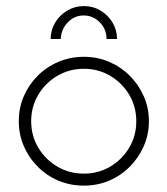

<svg xmlns="http://www.w3.org/2000/svg" viewBox="-20 -594 543 623"><path d="M252.1 8.3Q208.3 8.3 170.1 -7.6Q131.9 -23.6 102.8 -52.8Q73.6 -81.9 57.3 -119.8Q41 -157.6 41 -200.7Q41 -244.4 57.3 -281.9Q73.6 -319.4 102.4 -348.3Q131.2 -377.1 169.8 -393.4Q208.3 -409.7 252.1 -409.7Q295.8 -409.7 334 -393.4Q372.2 -377.1 401 -348.3Q429.9 -319.4 446.5 -281.6Q463.2 -243.8 463.2 -200.7Q463.2 -157.6 446.5 -119.8Q429.9 -81.9 400.7 -52.8Q371.5 -23.6 333.7 -7.6Q295.8 8.3 252.1 8.3ZM252.1 -30.6Q299.3 -30.6 337.8 -53.5Q376.4 -76.4 399.3 -114.9Q422.2 -153.5 422.2 -200.7Q422.2 -247.9 399.3 -286.5Q376.4 -325 337.8 -347.9Q299.3 -370.8 252.1 -370.8Q204.9 -370.8 166 -347.9Q127.1 -325 104.2 -286.5Q81.2 -247.9 81.2 -200.7Q81.2 -153.5 104.2 -114.9Q127.1 -76.4 166 -53.5Q204.9 -30.6 252.1 -30.6ZM144.4 -467.4Q144.4 -496.5 159 -520.8Q173.6 -545.1 198.3 -559.7Q222.9 -574.3 252.1 -574.3Q281.9 -574.3 306.2 -559.7Q330.6 -545.1 345.1 -520.8Q359.7 -496.5 359.7 -467.4H325.7Q325.7 -499.3 303.8 -521.5Q281.9 -543.8 251.4 -543.8Q221.5 -543.8 200 -521.5Q178.5 -499.3 177.1 -467.4Z"/></svg>

Font: Afacad Flux ExtraLight
Style: Regular
Weight: 250
Designer: Kristian Moeller
Foundry: Dicotype
Version: Version 1.100